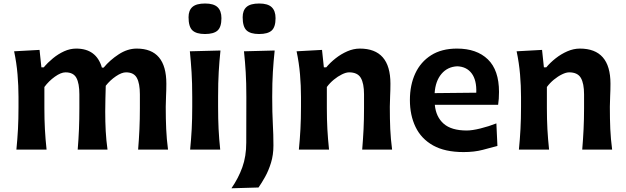

<svg xmlns="http://www.w3.org/2000/svg" viewBox="-20 -833 3484 1069"><path d="M749 0Q753.9 -59.6 756.3 -114Q758.8 -168.5 758.8 -231V-307.6Q758.8 -368.7 741.9 -399.4Q725.1 -430.2 681.6 -430.2Q657.7 -430.2 625.5 -408.4Q593.3 -386.7 568.8 -355.5Q567.9 -323.7 566.9 -283.4Q565.9 -243.2 565.9 -212.4Q565.9 -153.3 568.6 -103.3Q571.3 -53.2 578.6 0H412.6Q417.5 -59.6 419.7 -114Q421.9 -168.5 421.9 -231V-307.6Q421.9 -368.7 405.3 -399.4Q388.7 -430.2 344.7 -430.2Q319.3 -430.2 285.4 -406Q251.5 -381.8 227.1 -348.6V-231Q227.1 -168.5 230 -114Q232.9 -59.6 239.3 0H71.3Q77.1 -59.6 80.1 -115Q83 -170.4 83 -238.3V-293Q83 -355 77.6 -418.7Q72.3 -482.4 58.6 -547.4L200.2 -555.2L210.4 -458H223.6Q245.6 -484.4 274.7 -508.3Q303.7 -532.2 336.9 -547.4Q370.1 -562.5 404.3 -562.5Q516.6 -562.5 547.4 -456.5H557.1Q591.8 -498.5 640.9 -530.5Q689.9 -562.5 741.2 -562.5Q906.2 -562.5 906.2 -367.2Q906.2 -331.5 904.5 -298.6Q902.8 -265.6 902.8 -238.3Q902.8 -170.4 905.3 -115Q907.7 -59.6 915.5 0Z M1038.6 0Q1044.4 -59.6 1047.4 -115Q1050.3 -170.4 1050.3 -238.3V-293Q1050.3 -372.6 1046.6 -430.4Q1043 -488.3 1037.1 -547.4L1207.5 -551.8Q1201.2 -491.7 1197.8 -432.9Q1194.3 -374 1194.3 -293V-238.3Q1194.3 -170.4 1197 -115Q1199.7 -59.6 1206.1 0ZM1121.1 -643.6Q1073.2 -643.6 1051.5 -663.8Q1029.8 -684.1 1029.8 -737.3Q1029.8 -775.4 1051.5 -794.4Q1073.2 -813.5 1122.1 -813.5Q1169.9 -813.5 1191.4 -793Q1212.9 -772.5 1212.9 -731.9Q1212.9 -682.6 1191.4 -663.1Q1169.9 -643.6 1121.1 -643.6Z M1268.6 215.3Q1307.6 158.7 1329.3 98.1Q1351.1 37.6 1351.1 -39.1L1351.6 -293Q1351.6 -372.6 1348.1 -430.4Q1344.7 -488.3 1338.4 -547.4L1509.3 -551.8Q1502.9 -491.7 1499.3 -432.9Q1495.6 -374 1495.6 -293Q1495.6 -205.1 1499 -144Q1502.4 -83 1502.4 -22.9Q1502.4 29.3 1488.8 73.5Q1475.1 117.7 1455.8 152.1Q1436.5 186.5 1419.4 210.9ZM1422.4 -643.6Q1374.5 -643.6 1352.8 -663.8Q1331.1 -684.1 1331.1 -737.3Q1331.1 -775.4 1352.8 -794.4Q1374.5 -813.5 1423.3 -813.5Q1471.2 -813.5 1492.7 -793Q1514.2 -772.5 1514.2 -731.9Q1514.2 -682.6 1492.7 -663.1Q1471.2 -643.6 1422.4 -643.6Z M1644 0Q1649.9 -59.6 1652.8 -115Q1655.8 -170.4 1655.8 -238.3V-293Q1655.8 -355 1650.4 -418.7Q1645 -482.4 1631.3 -547.4L1772.9 -555.2L1783.2 -458H1796.4Q1818.4 -484.4 1848.6 -508.3Q1878.9 -532.2 1913.8 -547.4Q1948.7 -562.5 1983.4 -562.5Q2153.8 -562.5 2153.8 -367.2Q2153.8 -331.5 2152.1 -298.6Q2150.4 -265.6 2150.4 -238.3Q2150.4 -170.4 2152.8 -115Q2155.3 -59.6 2163.1 0H1996.6Q2001.5 -59.6 2004.2 -114Q2006.8 -168.5 2006.8 -231V-307.6Q2006.8 -368.7 1988.8 -399.4Q1970.7 -430.2 1923.8 -430.2Q1906.7 -430.2 1883.8 -418.9Q1860.8 -407.7 1838.6 -389.4Q1816.4 -371.1 1799.8 -348.6V-231Q1799.8 -168.5 1802.7 -114Q1805.7 -59.6 1812 0Z M2561 13.7Q2457 13.7 2391.1 -23.4Q2325.2 -60.5 2293.7 -126Q2262.2 -191.4 2262.2 -275.9Q2262.2 -359.9 2292.2 -424.3Q2322.3 -488.8 2380.6 -525.6Q2439 -562.5 2524.4 -562.5Q2634.3 -562.5 2696.3 -502.4Q2758.3 -442.4 2758.3 -321.3Q2758.3 -300.3 2757.1 -283.2Q2755.9 -266.1 2753.4 -249.5H2400.9Q2407.2 -182.1 2450.2 -144.3Q2493.2 -106.4 2578.6 -106.4Q2608.9 -106.4 2655.3 -117.9Q2701.7 -129.4 2743.7 -146L2749.5 -20.5Q2715.3 -11.2 2668.2 1.2Q2621.1 13.7 2561 13.7ZM2631.8 -316.9Q2634.3 -386.7 2606.2 -424.3Q2578.1 -461.9 2525.9 -463.9Q2471.7 -461.4 2438 -421.6Q2404.3 -381.8 2399.9 -314.5Z M2869.1 0Q2875 -59.6 2877.9 -115Q2880.9 -170.4 2880.9 -238.3V-293Q2880.9 -355 2875.5 -418.7Q2870.1 -482.4 2856.4 -547.4L2998 -555.2L3008.3 -458H3021.5Q3043.5 -484.4 3073.7 -508.3Q3104 -532.2 3138.9 -547.4Q3173.8 -562.5 3208.5 -562.5Q3378.9 -562.5 3378.9 -367.2Q3378.9 -331.5 3377.2 -298.6Q3375.5 -265.6 3375.5 -238.3Q3375.5 -170.4 3377.9 -115Q3380.4 -59.6 3388.2 0H3221.7Q3226.6 -59.6 3229.2 -114Q3231.9 -168.5 3231.9 -231V-307.6Q3231.9 -368.7 3213.9 -399.4Q3195.8 -430.2 3148.9 -430.2Q3131.8 -430.2 3108.9 -418.9Q3085.9 -407.7 3063.7 -389.4Q3041.5 -371.1 3024.9 -348.6V-231Q3024.9 -168.5 3027.8 -114Q3030.8 -59.6 3037.1 0Z"/></svg>

Font: Pinar-FD SemiBold
Style: Regular
Weight: 600
Designer: Amin Abedi
Version: Version 2.000